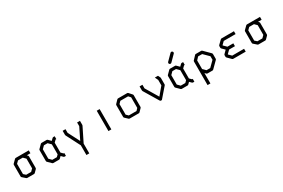

<svg xmlns="http://www.w3.org/2000/svg" viewBox="121 -2047 5159 3495"><g transform="rotate(-30 2700.0 -299.5)"><path d="M152 -470H425V-410H349L365 -394Q374 -385 374 -372V-131Q374 -119 365 -110L313 -58Q304 -49 292 -49H152Q140 -49 132 -57L68 -113Q58 -121.5 58 -135V-376Q58 -389 67 -398L131 -461Q140 -470 152 -470ZM264 -410H164L118 -364V-149L163 -109H267L314 -156V-360Z M904 -147 946 -105H961V-45H934Q922 -45 913 -54L875 -92L839 -56Q830 -47 818 -47H698Q686 -47 677 -56L605 -127Q597 -135 597 -148V-372Q597 -385 605 -393L676 -464Q684 -472 697 -472H799Q812 -472 820 -464L874 -410L913 -448Q922 -457 934 -457H962V-397H947L904 -355ZM844 -145V-355L787 -412H710L657 -359V-161L710 -107H806Z M1137 -470H1197V-393L1322 -150L1441 -393V-470H1501V-386Q1501 -379.5 1498 -372L1352 -77V128H1292V-76L1140 -372Q1137 -378 1137 -386Z M1857 -476H1918V-49H1857Z M2277 -374V-152L2320 -110H2482L2522 -152V-374L2483 -418H2320ZM2227 -407 2288 -470Q2295 -477 2308 -477H2496Q2508 -477 2518 -467L2574 -404Q2582 -396 2582 -385V-140Q2582 -128 2573 -119L2515 -60Q2509 -53 2497.5 -53H2494H2308Q2297.5 -53 2288 -60L2226 -118Q2217 -126 2217 -140V-387Q2217 -397 2227 -407Z M3141 -470 3164 -422Q3167 -416 3167 -409V-276Q3167 -262.5 3158 -255L2988 -59L2983 -54Q2976.5 -50 2967 -50Q2950 -50 2942 -64L2758 -370Q2754 -378 2754 -386V-470H2814V-394L2973 -128L3107 -288V-402L3075 -470Z M3604 -147 3646 -105H3661V-45H3634Q3622 -45 3613 -54L3575 -92L3539 -56Q3530 -47 3518 -47H3398Q3386 -47 3377 -56L3305 -127Q3297 -135 3297 -148V-372Q3297 -385 3305 -393L3376 -464Q3384 -472 3397 -472H3499Q3512 -472 3520 -464L3574 -410L3613 -448Q3622 -457 3634 -457H3662V-397H3647L3604 -355ZM3544 -145V-355L3487 -412H3410L3357 -359V-161L3410 -107H3506ZM3419 -575Q3419 -588 3428 -597L3548 -718Q3557 -727 3569 -727Q3582 -727 3591 -718Q3600 -709 3600 -696Q3600 -684 3591 -675L3471 -554Q3462 -545 3449 -545Q3437 -545 3428 -554Q3419 -563 3419 -575Z M3898 -171 3900 -173 3957 -116H4035L4146 -226V-300L4035 -410H3950L3898 -354ZM3898 -90V128H3838V-366Q3838 -379.5 3846 -386L3915 -460Q3922 -470 3936 -470H4048Q4060 -470 4069 -461L4197 -333Q4206 -322 4206 -312V-214Q4206 -202 4197 -193L4068 -65Q4059 -56 4047 -56H3944Q3932 -56 3923 -65Z M4744 -52H4482Q4470 -52 4461 -61L4387 -135Q4378 -144 4378 -156V-186Q4378 -198 4387 -207L4446 -266L4387 -325Q4378 -334 4378 -346V-377Q4378 -389 4387 -398L4461 -470Q4472 -481 4482 -481H4744V-421H4495L4438 -365V-358L4501 -296H4624V-236H4501L4438 -174V-168L4495 -112H4744Z M5012 -470H5285V-410H5209L5225 -394Q5234 -385 5234 -372V-131Q5234 -119 5225 -110L5173 -58Q5164 -49 5152 -49H5012Q5000 -49 4992 -57L4928 -113Q4918 -121.5 4918 -135V-376Q4918 -389 4927 -398L4991 -461Q5000 -470 5012 -470ZM5124 -410H5024L4978 -364V-149L5023 -109H5127L5174 -156V-360Z"/></g></svg>

Font: 3270 Nerd Font Mono
Style: Regular
Weight: 400
Monospace: yes
Version: Version 3.0.1;Nerd Fonts 3.0.0